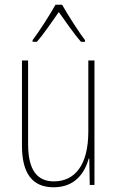

<svg xmlns="http://www.w3.org/2000/svg" viewBox="-20 -783 498 813"><path d="M243 -763H215C191 -720 144 -647 118 -613V-606H136C166 -640 203 -695 229 -732C257 -693 292 -641 323 -606H340V-613C320 -638 268 -718 243 -763ZM380 -527H354V-227C354 -82 296 -15 208 -15C138 -15 99 -62 99 -173V-527H73V-166C73 -49 117 10 207 10C300 10 339 -53 356 -112H358L360 0H380Z"/></svg>

Font: Noto Sans Lao Condensed Thin
Style: Regular
Weight: 100
Width: 3
Designer: Monotype Design Team
Foundry: Monotype Imaging Inc.
Version: Version 2.003